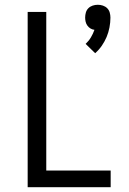

<svg xmlns="http://www.w3.org/2000/svg" viewBox="-20 -785 540 805"><path d="M379 -562 339 -601Q352 -613 361 -628Q370 -643 376 -660Q367 -661 359.5 -665.5Q352 -670 346.5 -677.5Q341 -685 339 -694Q337 -703 337 -711Q337 -722 340 -732.5Q343 -743 350.5 -750.5Q358 -758 368.5 -761.5Q379 -765 390 -765Q401 -765 411.5 -761.5Q422 -758 429.5 -750.5Q437 -743 440 -732.5Q443 -722 443 -711Q443 -691 439 -670Q435 -649 427 -630Q419 -611 407 -593.5Q395 -576 379 -562ZM96 0V-735H174V-70H444V0Z"/></svg>

Font: Zed Mono
Style: Regular
Weight: 400
Monospace: yes
Designer: Belleve Invis
Foundry: Belleve Invis
Version: Version 1.0.0; ttfautohint (v1.8.4)